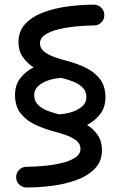

<svg xmlns="http://www.w3.org/2000/svg" viewBox="-20 -747 528 842"><path d="M45.9 -331.1Q45.9 -374 68.8 -403.8Q91.8 -433.6 127.4 -451.7Q98.1 -470.2 79.6 -497.3Q61 -524.4 61 -562Q61 -611.3 92 -643.6Q123 -675.8 172.9 -693.8Q222.7 -711.9 280.5 -719.2Q338.4 -726.6 392.1 -726.6Q410.6 -726.6 424.1 -713.1Q437.5 -699.7 437.5 -680.7Q437.5 -661.6 424.1 -648.4Q410.6 -635.3 392.1 -635.3Q358.4 -635.3 317.9 -631.6Q277.3 -627.9 240.2 -619.4Q203.1 -610.8 179.2 -595.5Q155.3 -580.1 155.3 -556.6Q155.3 -536.1 172.6 -521.7Q189.9 -507.3 217.5 -497.3Q245.1 -487.3 275.4 -479.5Q313 -469.7 351.6 -452.1Q390.1 -434.6 416.3 -403.1Q442.4 -371.6 442.4 -319.8Q442.4 -276.9 419.7 -247.1Q397 -217.3 361.8 -199.2Q390.6 -181.2 408.9 -154.1Q427.2 -127 427.2 -88.9Q427.2 -39.6 396.2 -7.6Q365.2 24.4 315.4 42.5Q265.6 60.5 208 67.9Q150.4 75.2 96.7 75.2Q77.6 75.2 64.2 62Q50.8 48.8 50.8 29.8Q50.8 10.7 64.2 -2.4Q77.6 -15.6 96.7 -15.6Q129.9 -15.6 170.4 -19.3Q210.9 -22.9 248 -31.5Q285.2 -40 309.1 -55.4Q333 -70.8 333 -94.2Q333 -115.7 315.7 -129.9Q298.3 -144 271 -153.8Q243.7 -163.6 213.4 -171.4Q175.8 -181.6 137 -199Q98.1 -216.3 72 -247.8Q45.9 -279.3 45.9 -331.1ZM129.9 -331.1Q129.9 -303.2 147.7 -286.4Q165.5 -269.5 190.9 -260.3Q216.3 -251 239.3 -245.6Q268.6 -247.1 296.1 -256.1Q323.7 -265.1 341.3 -281.2Q358.9 -297.4 358.9 -319.8Q358.9 -347.7 341.1 -364.5Q323.2 -381.3 297.6 -390.6Q272 -399.9 249.5 -405.3Q219.7 -403.8 192.4 -394.8Q165 -385.7 147.5 -369.6Q129.9 -353.5 129.9 -331.1Z"/></svg>

Font: Mikhak-DS1-FD Medium
Style: Regular
Weight: 500
Designer: Amin Abedi
Version: Version 3.2